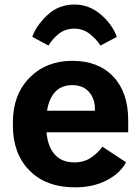

<svg xmlns="http://www.w3.org/2000/svg" viewBox="-20 -792 601 827"><path d="M35.6 -250V-265.6Q35.6 -385 107.5 -457.5Q179.4 -530 291.3 -530Q403.8 -530 468 -462Q532.2 -394 532.2 -274.2V-222.2H134.5V-314.9H388.7V-323.7Q388.9 -366.5 363.4 -395.9Q337.9 -425.3 291 -425.3Q236.6 -425.3 208.3 -384.6Q179.9 -344 179.9 -273.4V-242.4Q179.9 -173.6 210.4 -133.1Q241 -92.5 300.5 -92.5Q341.8 -92.5 372.1 -113Q402.3 -133.5 421.1 -160.2L522.9 -93Q498.5 -46.4 440.3 -15.7Q382.1 14.9 303.2 14.9Q178.2 14.9 106.9 -57.7Q35.6 -130.4 35.6 -250ZM188.7 -595.7 119.1 -633.3Q135 -680.4 183.3 -726.4Q231.7 -772.5 300.8 -772.5Q363.3 -772.5 413.2 -730.3Q463.1 -688.2 483.2 -633.1L412.6 -595.7Q396 -622.6 366.9 -645.6Q337.9 -668.7 300.5 -668.7Q261 -668.7 233.4 -646.5Q205.8 -624.3 188.7 -595.7Z"/></svg>

Font: RobotoFlex
Style: Regular
Weight: 400
Designer: Berlow after Robertson
Foundry: Google
Version: Version 2.136